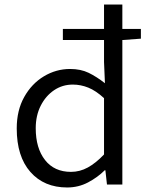

<svg xmlns="http://www.w3.org/2000/svg" viewBox="-20 -816 655 849"><path d="M294 -56Q333 -56 368.5 -75.5Q404 -95 440 -133V-382Q404 -415 370.5 -428.5Q337 -442 302 -442Q256 -442 219 -417Q182 -392 160 -348.5Q138 -305 138 -249Q138 -161 179 -108.5Q220 -56 294 -56ZM258 -639V-688H440V-796H521V-688H603V-645L521 -639V0H453L446 -63H443Q412 -32 369.5 -9.5Q327 13 277 13Q175 13 114.5 -55.5Q54 -124 54 -248Q54 -328 87 -387Q120 -446 174 -478.5Q228 -511 290 -511Q337 -511 372 -494Q407 -477 444 -448L440 -542V-639Z"/></svg>

Font: Source Han Sans SC Normal
Style: Regular
Weight: 350
Designer: Ryoko NISHIZUKA 西塚涼子 (kana, bopomofo & ideographs); Paul D. Hunt (Latin, Greek & Cyrillic); Sandoll Communications 산돌커뮤니
Foundry: Adobe
Version: Version 2.004;hotconv 1.0.118;makeotfexe 2.5.65603